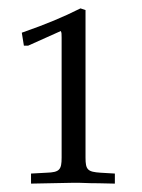

<svg xmlns="http://www.w3.org/2000/svg" viewBox="-20 -709 339 458"><path d="M37 -600H47L125 -635C127 -631 127 -628 127 -619V-333C127 -304 122 -298 91 -297L54 -295V-271C103 -272 149 -273 156 -273C162 -273 176 -273 198 -272C208 -272 213 -272 254 -271V-295L220 -297C189 -299 184 -304 184 -333V-685L172 -689C130 -668 92 -652 32 -631Z"/></svg>

Font: Asana Math
Style: Regular
Weight: 400
Version: Version 000.958